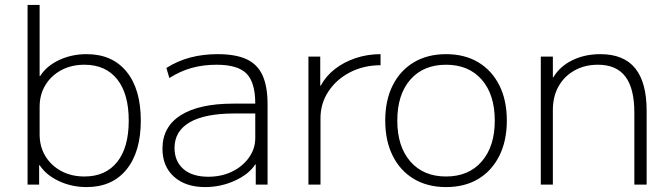

<svg xmlns="http://www.w3.org/2000/svg" viewBox="-20 -750 2721 780"><path d="M332 10Q271 10 219 -14.5Q167 -39 141 -79H139V0H92V-730H141V-441H143Q169 -482 220 -506Q271 -530 332 -530Q436 -530 494 -459Q552 -388 552 -260Q552 -133 494 -61.5Q436 10 332 10ZM323 -33Q409 -33 456 -92Q503 -151 503 -260Q503 -369 456 -428Q409 -487 323 -487Q270 -487 229 -465Q188 -443 164.5 -404.5Q141 -366 141 -316V-204Q141 -154 164.5 -115.5Q188 -77 229 -55Q270 -33 323 -33Z M813 10Q734 10 687 -32Q640 -74 640 -146Q640 -235 714.5 -282Q789 -329 928 -329H1017Q1017 -415 981.5 -451Q946 -487 860 -487Q805 -487 758.5 -474Q712 -461 668 -433L656 -474Q702 -503 753.5 -516.5Q805 -530 864 -530Q937 -530 981.5 -509.5Q1026 -489 1046.5 -444Q1067 -399 1067 -326V0H1019V-82H1017Q991 -42 934 -16Q877 10 813 10ZM826 -32Q880 -32 923 -53Q966 -74 991.5 -110Q1017 -146 1017 -189V-289H933Q812 -289 750.5 -253Q689 -217 689 -149Q689 -95 725 -63.5Q761 -32 826 -32Z M1233 0V-520H1281V-402H1283Q1304 -441 1340.5 -469.5Q1377 -498 1425 -514Q1473 -530 1526 -530V-485Q1458 -485 1402.5 -456.5Q1347 -428 1314.5 -379Q1282 -330 1282 -270V0Z M1792 10Q1717 10 1661.5 -23Q1606 -56 1575.5 -117Q1545 -178 1545 -260Q1545 -343 1575.5 -403.5Q1606 -464 1661.5 -497Q1717 -530 1792 -530Q1868 -530 1923 -497Q1978 -464 2008.5 -403.5Q2039 -343 2039 -260Q2039 -178 2008.5 -117Q1978 -56 1923 -23Q1868 10 1792 10ZM1792 -33Q1884 -33 1937 -94Q1990 -155 1990 -260Q1990 -366 1937 -426.5Q1884 -487 1792 -487Q1700 -487 1647 -426.5Q1594 -366 1594 -260Q1594 -155 1647 -94Q1700 -33 1792 -33Z M2177 0V-520H2226V-436H2228Q2254 -480 2304.5 -505Q2355 -530 2419 -530Q2514 -530 2560.5 -472.5Q2607 -415 2607 -300V0H2557V-293Q2557 -391 2520.5 -439Q2484 -487 2409 -487Q2355 -487 2313.5 -463.5Q2272 -440 2249 -399Q2226 -358 2226 -303V0Z"/></svg>

Font: M PLUS 2 Thin Light
Style: Regular
Weight: 300
Version: Version 1.001